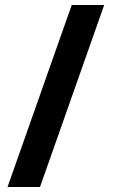

<svg xmlns="http://www.w3.org/2000/svg" viewBox="-20 -743 449 763"><path d="M10 0 265 -723H394L139 0Z"/></svg>

Font: Public Sans Thin Black
Style: Regular
Weight: 900
Version: Version 2.001